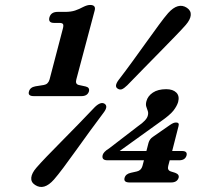

<svg xmlns="http://www.w3.org/2000/svg" viewBox="-20 -737 846 775"><path d="M198.5 -644.5Q173.5 -644.5 179.5 -667Q186 -689 212.5 -689H242.5Q266.5 -689 283 -694.5Q299.5 -700 316 -709Q332 -717 343.5 -717Q368.5 -717 362 -694L288 -416Q283 -397.5 298 -394L325.5 -388Q343 -384 339 -368Q333 -349 308.5 -349H116.5Q91 -349 97 -368Q101.5 -384.5 122.5 -388.5L157 -394Q174.5 -397 180 -416L233.5 -620.5Q237.5 -635 234.2 -639.8Q231 -644.5 220 -644.5ZM579.5 -160.5Q584 -176 597 -184.5L666 -232.5Q675 -238.5 680.2 -240.5Q685.5 -242.5 691 -242.5Q705 -242.5 700.5 -227.5L675 -127.5H714.5Q737.5 -127.5 733 -109.5Q727.5 -90 703 -90H665L659 -67Q654.5 -50 669.5 -45L687 -39.5Q704.5 -33 701 -19.5Q695 -0.5 670.5 -0.5H503Q477.5 -0.5 483 -19.5Q487.5 -35 508 -39.5L532.5 -45Q550 -49 555 -67L561 -90H414Q389 -90 394.5 -111.5Q396 -117 401.8 -123.5Q407.5 -130 420.5 -138L537.5 -228Q572 -251.5 576.5 -270Q579.5 -280.5 576.5 -289Q573.5 -297.5 570.5 -306.5Q567.5 -315.5 571 -328.5Q576.5 -349.5 597 -363.2Q617.5 -377 651 -377Q678 -377 691.8 -363.2Q705.5 -349.5 699 -325Q694 -308.5 679.8 -290.2Q665.5 -272 625 -244L463 -127.5H571ZM493.5 -392.5Q480.5 -380 472 -376.8Q463.5 -373.5 454.5 -379.5Q440 -389 459 -414.5Q486 -449.5 515 -489.5Q544 -529.5 571.5 -567.8Q599 -606 621.5 -636.8Q644 -667.5 658.5 -684Q699 -729 734.5 -705.5Q751.5 -694 750 -676Q748.5 -658 730 -636.5Q716 -620.5 689.2 -592.8Q662.5 -565 628.8 -530.8Q595 -496.5 559.8 -460.5Q524.5 -424.5 493.5 -392.5ZM363 -305Q387 -328 402.5 -318Q417.5 -307.5 398 -282Q372 -247.5 343 -207.8Q314 -168 286.5 -129.5Q259 -91 235.8 -60Q212.5 -29 198 -12.5Q157.5 33.5 121.5 9.5Q104.5 -1.5 106.2 -19.8Q108 -38 126.5 -59.5Q141 -76.5 168.2 -104.8Q195.5 -133 229.5 -167.5Q263.5 -202 298.5 -237.8Q333.5 -273.5 363 -305Z"/></svg>

Font: Fraunces 9pt S050 SemiBold
Style: Italic
Weight: 600
Italic angle: -16°
Version: Version 1.000; ttfautohint (v1.8.3)